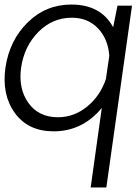

<svg xmlns="http://www.w3.org/2000/svg" viewBox="-26 -575 618 845"><path d="M555 -550 442 250H373L422 -100Q337 3 210 3Q98 3 39.5 -77.5Q-19 -158 -2 -278Q16 -398 96 -476.5Q176 -555 288 -555Q418 -555 472 -455L491 -550ZM229 -59Q300 -59 357.5 -106Q415 -153 440 -227L455 -329Q450 -403 405.5 -450Q361 -497 290 -497Q205 -497 143 -434.5Q81 -372 67 -278Q54 -185 99 -122Q144 -59 229 -59Z"/></svg>

Font: Oakes Grotesk Light
Style: Italic
Weight: 300
Italic angle: -8°
Designer: Samuel Oakes
Foundry: Samuel Oakes
Version: Version 1.000;PS 001.000;hotconv 1.0.88;makeotf.lib2.5.64775